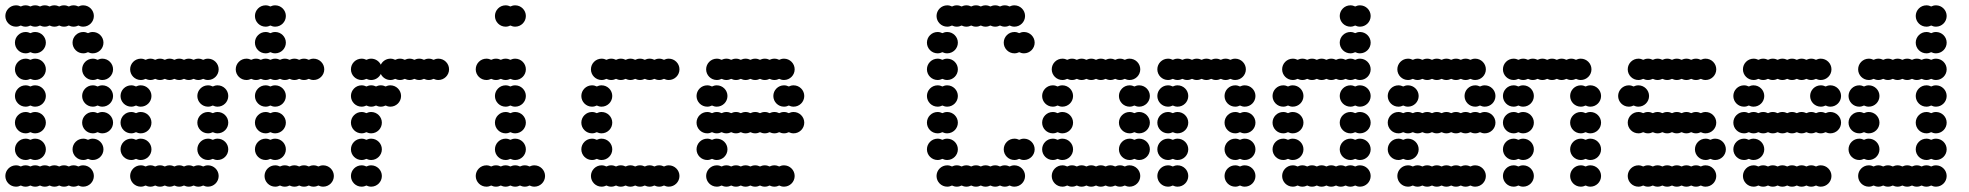

<svg xmlns="http://www.w3.org/2000/svg" viewBox="-20 -700 7384 720"><path d="M0 -40C0 -18 18 0 40 0C46.5 0 52.6 -1.6 58 -4.3C63.4 -1.6 69.5 0 76 0C82.5 0 88.6 -1.6 94 -4.3C99.4 -1.6 105.5 0 112 0C118.5 0 124.6 -1.6 130 -4.3C135.4 -1.6 141.5 0 148 0C154.5 0 160.6 -1.6 166 -4.3C171.4 -1.6 177.5 0 184 0C190.5 0 196.6 -1.6 202 -4.3C207.4 -1.6 213.5 0 220 0C226.5 0 232.6 -1.6 238 -4.3C243.4 -1.6 249.5 0 256 0C262.5 0 268.6 -1.6 274 -4.3C279.4 -1.6 285.5 0 292 0C314 0 332 -18 332 -40C332 -62 314 -80 292 -80C285.5 -80 279.4 -78.4 274 -75.7C268.6 -78.4 262.5 -80 256 -80C249.5 -80 243.4 -78.4 238 -75.7C232.6 -78.4 226.5 -80 220 -80C213.5 -80 207.4 -78.4 202 -75.7C196.6 -78.4 190.5 -80 184 -80C177.5 -80 171.4 -78.4 166 -75.7C160.6 -78.4 154.5 -80 148 -80C141.5 -80 135.4 -78.4 130 -75.7C124.6 -78.4 118.5 -80 112 -80C105.5 -80 99.4 -78.4 94 -75.7C88.6 -78.4 82.5 -80 76 -80C69.5 -80 63.4 -78.4 58 -75.7C52.6 -78.4 46.5 -80 40 -80C18 -80 0 -62 0 -40ZM252 -140C252 -118 270 -100 292 -100C298.5 -100 304.6 -101.6 310 -104.3C315.4 -101.6 321.5 -100 328 -100C350 -100 368 -118 368 -140C368 -162 350 -180 328 -180C321.5 -180 315.4 -178.4 310 -175.7C304.6 -178.4 298.5 -180 292 -180C270 -180 252 -162 252 -140ZM36 -140C36 -118 54 -100 76 -100C82.5 -100 88.6 -101.6 94 -104.3C99.4 -101.6 105.5 -100 112 -100C134 -100 152 -118 152 -140C152 -162 134 -180 112 -180C105.5 -180 99.4 -178.4 94 -175.7C88.6 -178.4 82.5 -180 76 -180C54 -180 36 -162 36 -140ZM288 -240C288 -218 306 -200 328 -200C334.5 -200 340.6 -201.6 346 -204.3C351.4 -201.6 357.5 -200 364 -200C386 -200 404 -218 404 -240C404 -262 386 -280 364 -280C357.5 -280 351.4 -278.4 346 -275.7C340.6 -278.4 334.5 -280 328 -280C306 -280 288 -262 288 -240ZM36 -240C36 -218 54 -200 76 -200C82.5 -200 88.6 -201.6 94 -204.3C99.4 -201.6 105.5 -200 112 -200C134 -200 152 -218 152 -240C152 -262 134 -280 112 -280C105.5 -280 99.4 -278.4 94 -275.7C88.6 -278.4 82.5 -280 76 -280C54 -280 36 -262 36 -240ZM288 -340C288 -318 306 -300 328 -300C334.5 -300 340.6 -301.6 346 -304.3C351.4 -301.6 357.5 -300 364 -300C386 -300 404 -318 404 -340C404 -362 386 -380 364 -380C357.5 -380 351.4 -378.4 346 -375.7C340.6 -378.4 334.5 -380 328 -380C306 -380 288 -362 288 -340ZM36 -340C36 -318 54 -300 76 -300C82.5 -300 88.6 -301.6 94 -304.3C99.4 -301.6 105.5 -300 112 -300C134 -300 152 -318 152 -340C152 -362 134 -380 112 -380C105.5 -380 99.4 -378.4 94 -375.7C88.6 -378.4 82.5 -380 76 -380C54 -380 36 -362 36 -340ZM288 -440C288 -418 306 -400 328 -400C334.5 -400 340.6 -401.6 346 -404.3C351.4 -401.6 357.5 -400 364 -400C386 -400 404 -418 404 -440C404 -462 386 -480 364 -480C357.5 -480 351.4 -478.4 346 -475.7C340.6 -478.4 334.5 -480 328 -480C306 -480 288 -462 288 -440ZM36 -440C36 -418 54 -400 76 -400C82.5 -400 88.6 -401.6 94 -404.3C99.4 -401.6 105.5 -400 112 -400C134 -400 152 -418 152 -440C152 -462 134 -480 112 -480C105.5 -480 99.4 -478.4 94 -475.7C88.6 -478.4 82.5 -480 76 -480C54 -480 36 -462 36 -440ZM252 -540C252 -518 270 -500 292 -500C298.5 -500 304.6 -501.6 310 -504.3C315.4 -501.6 321.5 -500 328 -500C350 -500 368 -518 368 -540C368 -562 350 -580 328 -580C321.5 -580 315.4 -578.4 310 -575.7C304.6 -578.4 298.5 -580 292 -580C270 -580 252 -562 252 -540ZM36 -540C36 -518 54 -500 76 -500C82.5 -500 88.6 -501.6 94 -504.3C99.4 -501.6 105.5 -500 112 -500C134 -500 152 -518 152 -540C152 -562 134 -580 112 -580C105.5 -580 99.4 -578.4 94 -575.7C88.6 -578.4 82.5 -580 76 -580C54 -580 36 -562 36 -540ZM0 -640C0 -618 18 -600 40 -600C46.5 -600 52.6 -601.6 58 -604.3C63.4 -601.6 69.5 -600 76 -600C82.5 -600 88.6 -601.6 94 -604.3C99.4 -601.6 105.5 -600 112 -600C118.5 -600 124.6 -601.6 130 -604.3C135.4 -601.6 141.5 -600 148 -600C154.5 -600 160.6 -601.6 166 -604.3C171.4 -601.6 177.5 -600 184 -600C190.5 -600 196.6 -601.6 202 -604.3C207.4 -601.6 213.5 -600 220 -600C226.5 -600 232.6 -601.6 238 -604.3C243.4 -601.6 249.5 -600 256 -600C262.5 -600 268.6 -601.6 274 -604.3C279.4 -601.6 285.5 -600 292 -600C314 -600 332 -618 332 -640C332 -662 314 -680 292 -680C285.5 -680 279.4 -678.4 274 -675.7C268.6 -678.4 262.5 -680 256 -680C249.5 -680 243.4 -678.4 238 -675.7C232.6 -678.4 226.5 -680 220 -680C213.5 -680 207.4 -678.4 202 -675.7C196.6 -678.4 190.5 -680 184 -680C177.5 -680 171.4 -678.4 166 -675.7C160.6 -678.4 154.5 -680 148 -680C141.5 -680 135.4 -678.4 130 -675.7C124.6 -678.4 118.5 -680 112 -680C105.5 -680 99.4 -678.4 94 -675.7C88.6 -678.4 82.5 -680 76 -680C69.5 -680 63.4 -678.4 58 -675.7C52.6 -678.4 46.5 -680 40 -680C18 -680 0 -662 0 -640Z M468 -40C468 -18 486 0 508 0C514.5 0 520.6 -1.6 526 -4.3C531.4 -1.6 537.5 0 544 0C550.5 0 556.6 -1.6 562 -4.3C567.4 -1.6 573.5 0 580 0C586.5 0 592.6 -1.6 598 -4.3C603.4 -1.6 609.5 0 616 0C622.5 0 628.6 -1.6 634 -4.3C639.4 -1.6 645.5 0 652 0C658.5 0 664.6 -1.6 670 -4.3C675.4 -1.6 681.5 0 688 0C694.5 0 700.6 -1.6 706 -4.3C711.4 -1.6 717.5 0 724 0C730.5 0 736.6 -1.6 742 -4.3C747.4 -1.6 753.5 0 760 0C782 0 800 -18 800 -40C800 -62 782 -80 760 -80C753.5 -80 747.4 -78.4 742 -75.7C736.6 -78.4 730.5 -80 724 -80C717.5 -80 711.4 -78.4 706 -75.7C700.6 -78.4 694.5 -80 688 -80C681.5 -80 675.4 -78.4 670 -75.7C664.6 -78.4 658.5 -80 652 -80C645.5 -80 639.4 -78.4 634 -75.7C628.6 -78.4 622.5 -80 616 -80C609.5 -80 603.4 -78.4 598 -75.7C592.6 -78.4 586.5 -80 580 -80C573.5 -80 567.4 -78.4 562 -75.7C556.6 -78.4 550.5 -80 544 -80C537.5 -80 531.4 -78.4 526 -75.7C520.6 -78.4 514.5 -80 508 -80C486 -80 468 -62 468 -40ZM720 -140C720 -118 738 -100 760 -100C766.5 -100 772.6 -101.6 778 -104.3C783.4 -101.6 789.5 -100 796 -100C818 -100 836 -118 836 -140C836 -162 818 -180 796 -180C789.5 -180 783.4 -178.4 778 -175.7C772.6 -178.4 766.5 -180 760 -180C738 -180 720 -162 720 -140ZM432 -140C432 -118 450 -100 472 -100C478.5 -100 484.6 -101.6 490 -104.3C495.4 -101.6 501.5 -100 508 -100C530 -100 548 -118 548 -140C548 -162 530 -180 508 -180C501.5 -180 495.4 -178.4 490 -175.7C484.6 -178.4 478.5 -180 472 -180C450 -180 432 -162 432 -140ZM720 -240C720 -218 738 -200 760 -200C766.5 -200 772.6 -201.6 778 -204.3C783.4 -201.6 789.5 -200 796 -200C818 -200 836 -218 836 -240C836 -262 818 -280 796 -280C789.5 -280 783.4 -278.4 778 -275.7C772.6 -278.4 766.5 -280 760 -280C738 -280 720 -262 720 -240ZM432 -240C432 -218 450 -200 472 -200C478.5 -200 484.6 -201.6 490 -204.3C495.4 -201.6 501.5 -200 508 -200C530 -200 548 -218 548 -240C548 -262 530 -280 508 -280C501.5 -280 495.4 -278.4 490 -275.7C484.6 -278.4 478.5 -280 472 -280C450 -280 432 -262 432 -240ZM720 -340C720 -318 738 -300 760 -300C766.5 -300 772.6 -301.6 778 -304.3C783.4 -301.6 789.5 -300 796 -300C818 -300 836 -318 836 -340C836 -362 818 -380 796 -380C789.5 -380 783.4 -378.4 778 -375.7C772.6 -378.4 766.5 -380 760 -380C738 -380 720 -362 720 -340ZM432 -340C432 -318 450 -300 472 -300C478.5 -300 484.6 -301.6 490 -304.3C495.4 -301.6 501.5 -300 508 -300C530 -300 548 -318 548 -340C548 -362 530 -380 508 -380C501.5 -380 495.4 -378.4 490 -375.7C484.6 -378.4 478.5 -380 472 -380C450 -380 432 -362 432 -340ZM468 -440C468 -418 486 -400 508 -400C514.5 -400 520.6 -401.6 526 -404.3C531.4 -401.6 537.5 -400 544 -400C550.5 -400 556.6 -401.6 562 -404.3C567.4 -401.6 573.5 -400 580 -400C586.5 -400 592.6 -401.6 598 -404.3C603.4 -401.6 609.5 -400 616 -400C622.5 -400 628.6 -401.6 634 -404.3C639.4 -401.6 645.5 -400 652 -400C658.5 -400 664.6 -401.6 670 -404.3C675.4 -401.6 681.5 -400 688 -400C694.5 -400 700.6 -401.6 706 -404.3C711.4 -401.6 717.5 -400 724 -400C730.5 -400 736.6 -401.6 742 -404.3C747.4 -401.6 753.5 -400 760 -400C782 -400 800 -418 800 -440C800 -462 782 -480 760 -480C753.5 -480 747.4 -478.4 742 -475.7C736.6 -478.4 730.5 -480 724 -480C717.5 -480 711.4 -478.4 706 -475.7C700.6 -478.4 694.5 -480 688 -480C681.5 -480 675.4 -478.4 670 -475.7C664.6 -478.4 658.5 -480 652 -480C645.5 -480 639.4 -478.4 634 -475.7C628.6 -478.4 622.5 -480 616 -480C609.5 -480 603.4 -478.4 598 -475.7C592.6 -478.4 586.5 -480 580 -480C573.5 -480 567.4 -478.4 562 -475.7C556.6 -478.4 550.5 -480 544 -480C537.5 -480 531.4 -478.4 526 -475.7C520.6 -478.4 514.5 -480 508 -480C486 -480 468 -462 468 -440Z M972 -40C972 -18 990 0 1012 0C1018.5 0 1024.6 -1.6 1030 -4.3C1035.4 -1.6 1041.5 0 1048 0C1054.5 0 1060.6 -1.6 1066 -4.3C1071.4 -1.6 1077.5 0 1084 0C1090.5 0 1096.6 -1.6 1102 -4.3C1107.4 -1.6 1113.5 0 1120 0C1126.5 0 1132.6 -1.6 1138 -4.3C1143.4 -1.6 1149.5 0 1156 0C1162.5 0 1168.6 -1.6 1174 -4.3C1179.4 -1.6 1185.5 0 1192 0C1214 0 1232 -18 1232 -40C1232 -62 1214 -80 1192 -80C1185.5 -80 1179.4 -78.4 1174 -75.7C1168.6 -78.4 1162.5 -80 1156 -80C1149.5 -80 1143.4 -78.4 1138 -75.7C1132.6 -78.4 1126.5 -80 1120 -80C1113.5 -80 1107.4 -78.4 1102 -75.7C1096.6 -78.4 1090.5 -80 1084 -80C1077.5 -80 1071.4 -78.4 1066 -75.7C1060.6 -78.4 1054.5 -80 1048 -80C1041.5 -80 1035.4 -78.4 1030 -75.7C1024.6 -78.4 1018.5 -80 1012 -80C990 -80 972 -62 972 -40ZM936 -140C936 -118 954 -100 976 -100C982.5 -100 988.6 -101.6 994 -104.3C999.4 -101.6 1005.5 -100 1012 -100C1034 -100 1052 -118 1052 -140C1052 -162 1034 -180 1012 -180C1005.5 -180 999.4 -178.4 994 -175.7C988.6 -178.4 982.5 -180 976 -180C954 -180 936 -162 936 -140ZM936 -240C936 -218 954 -200 976 -200C982.5 -200 988.6 -201.6 994 -204.3C999.4 -201.6 1005.5 -200 1012 -200C1034 -200 1052 -218 1052 -240C1052 -262 1034 -280 1012 -280C1005.5 -280 999.4 -278.4 994 -275.7C988.6 -278.4 982.5 -280 976 -280C954 -280 936 -262 936 -240ZM936 -340C936 -318 954 -300 976 -300C982.5 -300 988.6 -301.6 994 -304.3C999.4 -301.6 1005.5 -300 1012 -300C1034 -300 1052 -318 1052 -340C1052 -362 1034 -380 1012 -380C1005.5 -380 999.4 -378.4 994 -375.7C988.6 -378.4 982.5 -380 976 -380C954 -380 936 -362 936 -340ZM864 -440C864 -418 882 -400 904 -400C910.5 -400 916.6 -401.6 922 -404.3C927.4 -401.6 933.5 -400 940 -400C946.5 -400 952.6 -401.6 958 -404.3C963.4 -401.6 969.5 -400 976 -400C982.5 -400 988.6 -401.6 994 -404.3C999.4 -401.6 1005.5 -400 1012 -400C1018.5 -400 1024.6 -401.6 1030 -404.3C1035.4 -401.6 1041.5 -400 1048 -400C1054.5 -400 1060.6 -401.6 1066 -404.3C1071.4 -401.6 1077.5 -400 1084 -400C1090.5 -400 1096.6 -401.6 1102 -404.3C1107.4 -401.6 1113.5 -400 1120 -400C1126.5 -400 1132.6 -401.6 1138 -404.3C1143.4 -401.6 1149.5 -400 1156 -400C1178 -400 1196 -418 1196 -440C1196 -462 1178 -480 1156 -480C1149.5 -480 1143.4 -478.4 1138 -475.7C1132.6 -478.4 1126.5 -480 1120 -480C1113.5 -480 1107.4 -478.4 1102 -475.7C1096.6 -478.4 1090.5 -480 1084 -480C1077.5 -480 1071.4 -478.4 1066 -475.7C1060.6 -478.4 1054.5 -480 1048 -480C1041.5 -480 1035.4 -478.4 1030 -475.7C1024.6 -478.4 1018.5 -480 1012 -480C1005.5 -480 999.4 -478.4 994 -475.7C988.6 -478.4 982.5 -480 976 -480C969.5 -480 963.4 -478.4 958 -475.7C952.6 -478.4 946.5 -480 940 -480C933.5 -480 927.4 -478.4 922 -475.7C916.6 -478.4 910.5 -480 904 -480C882 -480 864 -462 864 -440ZM936 -540C936 -518 954 -500 976 -500C982.5 -500 988.6 -501.6 994 -504.3C999.4 -501.6 1005.5 -500 1012 -500C1034 -500 1052 -518 1052 -540C1052 -562 1034 -580 1012 -580C1005.5 -580 999.4 -578.4 994 -575.7C988.6 -578.4 982.5 -580 976 -580C954 -580 936 -562 936 -540ZM936 -640C936 -618 954 -600 976 -600C982.5 -600 988.6 -601.6 994 -604.3C999.4 -601.6 1005.5 -600 1012 -600C1034 -600 1052 -618 1052 -640C1052 -662 1034 -680 1012 -680C1005.5 -680 999.4 -678.4 994 -675.7C988.6 -678.4 982.5 -680 976 -680C954 -680 936 -662 936 -640Z M1296 -40C1296 -18 1314 0 1336 0C1342.5 0 1348.6 -1.6 1354 -4.3C1359.4 -1.6 1365.5 0 1372 0C1394 0 1412 -18 1412 -40C1412 -62 1394 -80 1372 -80C1365.5 -80 1359.4 -78.4 1354 -75.7C1348.6 -78.4 1342.5 -80 1336 -80C1314 -80 1296 -62 1296 -40ZM1296 -140C1296 -118 1314 -100 1336 -100C1342.5 -100 1348.6 -101.6 1354 -104.3C1359.4 -101.6 1365.5 -100 1372 -100C1394 -100 1412 -118 1412 -140C1412 -162 1394 -180 1372 -180C1365.5 -180 1359.4 -178.4 1354 -175.7C1348.6 -178.4 1342.5 -180 1336 -180C1314 -180 1296 -162 1296 -140ZM1296 -240C1296 -218 1314 -200 1336 -200C1342.5 -200 1348.6 -201.6 1354 -204.3C1359.4 -201.6 1365.5 -200 1372 -200C1394 -200 1412 -218 1412 -240C1412 -262 1394 -280 1372 -280C1365.5 -280 1359.4 -278.4 1354 -275.7C1348.6 -278.4 1342.5 -280 1336 -280C1314 -280 1296 -262 1296 -240ZM1296 -340C1296 -318 1314 -300 1336 -300C1342.5 -300 1348.6 -301.6 1354 -304.3C1359.4 -301.6 1365.5 -300 1372 -300C1378.5 -300 1384.6 -301.6 1390 -304.3C1395.4 -301.6 1401.5 -300 1408 -300C1414.5 -300 1420.6 -301.6 1426 -304.3C1431.4 -301.6 1437.5 -300 1444 -300C1466 -300 1484 -318 1484 -340C1484 -362 1466 -380 1444 -380C1437.5 -380 1431.4 -378.4 1426 -375.7C1420.6 -378.4 1414.5 -380 1408 -380C1401.5 -380 1395.4 -378.4 1390 -375.7C1384.6 -378.4 1378.5 -380 1372 -380C1365.5 -380 1359.4 -378.4 1354 -375.7C1348.6 -378.4 1342.5 -380 1336 -380C1314 -380 1296 -362 1296 -340ZM1296 -440C1296 -418 1314 -400 1336 -400C1342.5 -400 1348.6 -401.6 1354 -404.3C1359.4 -401.6 1365.5 -400 1372 -400C1387.8 -400 1401.5 -409.3 1408 -422.6C1414.5 -409.3 1428.2 -400 1444 -400C1450.5 -400 1456.6 -401.6 1462 -404.3C1467.4 -401.6 1473.5 -400 1480 -400C1486.5 -400 1492.6 -401.6 1498 -404.3C1503.4 -401.6 1509.5 -400 1516 -400C1522.5 -400 1528.6 -401.6 1534 -404.3C1539.4 -401.6 1545.5 -400 1552 -400C1558.5 -400 1564.6 -401.6 1570 -404.3C1575.4 -401.6 1581.5 -400 1588 -400C1594.5 -400 1600.6 -401.6 1606 -404.3C1611.4 -401.6 1617.5 -400 1624 -400C1646 -400 1664 -418 1664 -440C1664 -462 1646 -480 1624 -480C1617.5 -480 1611.4 -478.4 1606 -475.7C1600.6 -478.4 1594.5 -480 1588 -480C1581.5 -480 1575.4 -478.4 1570 -475.7C1564.6 -478.4 1558.5 -480 1552 -480C1545.5 -480 1539.4 -478.4 1534 -475.7C1528.6 -478.4 1522.5 -480 1516 -480C1509.5 -480 1503.4 -478.4 1498 -475.7C1492.6 -478.4 1486.5 -480 1480 -480C1473.5 -480 1467.4 -478.4 1462 -475.7C1456.6 -478.4 1450.5 -480 1444 -480C1428.2 -480 1414.5 -470.7 1408 -457.4C1401.5 -470.7 1387.8 -480 1372 -480C1365.5 -480 1359.4 -478.4 1354 -475.7C1348.6 -478.4 1342.5 -480 1336 -480C1314 -480 1296 -462 1296 -440Z M1764 -40C1764 -18 1782 0 1804 0C1810.5 0 1816.6 -1.6 1822 -4.3C1827.4 -1.6 1833.5 0 1840 0C1846.5 0 1852.6 -1.6 1858 -4.3C1863.4 -1.6 1869.5 0 1876 0C1882.5 0 1888.6 -1.6 1894 -4.3C1899.4 -1.6 1905.5 0 1912 0C1918.5 0 1924.6 -1.6 1930 -4.3C1935.4 -1.6 1941.5 0 1948 0C1954.5 0 1960.6 -1.6 1966 -4.3C1971.4 -1.6 1977.5 0 1984 0C2006 0 2024 -18 2024 -40C2024 -62 2006 -80 1984 -80C1977.5 -80 1971.4 -78.4 1966 -75.7C1960.6 -78.4 1954.5 -80 1948 -80C1941.5 -80 1935.4 -78.4 1930 -75.7C1924.6 -78.4 1918.5 -80 1912 -80C1905.5 -80 1899.4 -78.4 1894 -75.7C1888.6 -78.4 1882.5 -80 1876 -80C1869.5 -80 1863.4 -78.4 1858 -75.7C1852.6 -78.4 1846.5 -80 1840 -80C1833.5 -80 1827.4 -78.4 1822 -75.7C1816.6 -78.4 1810.5 -80 1804 -80C1782 -80 1764 -62 1764 -40ZM1836 -140C1836 -118 1854 -100 1876 -100C1882.5 -100 1888.6 -101.6 1894 -104.3C1899.4 -101.6 1905.5 -100 1912 -100C1934 -100 1952 -118 1952 -140C1952 -162 1934 -180 1912 -180C1905.5 -180 1899.4 -178.4 1894 -175.7C1888.6 -178.4 1882.5 -180 1876 -180C1854 -180 1836 -162 1836 -140ZM1836 -240C1836 -218 1854 -200 1876 -200C1882.5 -200 1888.6 -201.6 1894 -204.3C1899.4 -201.6 1905.5 -200 1912 -200C1934 -200 1952 -218 1952 -240C1952 -262 1934 -280 1912 -280C1905.5 -280 1899.4 -278.4 1894 -275.7C1888.6 -278.4 1882.5 -280 1876 -280C1854 -280 1836 -262 1836 -240ZM1836 -340C1836 -318 1854 -300 1876 -300C1882.5 -300 1888.6 -301.6 1894 -304.3C1899.4 -301.6 1905.5 -300 1912 -300C1934 -300 1952 -318 1952 -340C1952 -362 1934 -380 1912 -380C1905.5 -380 1899.4 -378.4 1894 -375.7C1888.6 -378.4 1882.5 -380 1876 -380C1854 -380 1836 -362 1836 -340ZM1764 -440C1764 -418 1782 -400 1804 -400C1810.5 -400 1816.6 -401.6 1822 -404.3C1827.4 -401.6 1833.5 -400 1840 -400C1846.5 -400 1852.6 -401.6 1858 -404.3C1863.4 -401.6 1869.5 -400 1876 -400C1882.5 -400 1888.6 -401.6 1894 -404.3C1899.4 -401.6 1905.5 -400 1912 -400C1934 -400 1952 -418 1952 -440C1952 -462 1934 -480 1912 -480C1905.5 -480 1899.4 -478.4 1894 -475.7C1888.6 -478.4 1882.5 -480 1876 -480C1869.5 -480 1863.4 -478.4 1858 -475.7C1852.6 -478.4 1846.5 -480 1840 -480C1833.5 -480 1827.4 -478.4 1822 -475.7C1816.6 -478.4 1810.5 -480 1804 -480C1782 -480 1764 -462 1764 -440ZM1836 -640C1836 -618 1854 -600 1876 -600C1882.5 -600 1888.6 -601.6 1894 -604.3C1899.4 -601.6 1905.5 -600 1912 -600C1934 -600 1952 -618 1952 -640C1952 -662 1934 -680 1912 -680C1905.5 -680 1899.4 -678.4 1894 -675.7C1888.6 -678.4 1882.5 -680 1876 -680C1854 -680 1836 -662 1836 -640Z M2196 -40C2196 -18 2214 0 2236 0C2242.5 0 2248.6 -1.6 2254 -4.3C2259.4 -1.6 2265.5 0 2272 0C2278.5 0 2284.6 -1.6 2290 -4.3C2295.4 -1.6 2301.5 0 2308 0C2314.5 0 2320.6 -1.6 2326 -4.3C2331.4 -1.6 2337.5 0 2344 0C2350.5 0 2356.6 -1.6 2362 -4.3C2367.4 -1.6 2373.5 0 2380 0C2386.5 0 2392.6 -1.6 2398 -4.3C2403.4 -1.6 2409.5 0 2416 0C2422.5 0 2428.6 -1.6 2434 -4.3C2439.4 -1.6 2445.5 0 2452 0C2458.5 0 2464.6 -1.6 2470 -4.3C2475.4 -1.6 2481.5 0 2488 0C2510 0 2528 -18 2528 -40C2528 -62 2510 -80 2488 -80C2481.5 -80 2475.4 -78.4 2470 -75.7C2464.6 -78.4 2458.5 -80 2452 -80C2445.5 -80 2439.4 -78.4 2434 -75.7C2428.6 -78.4 2422.5 -80 2416 -80C2409.5 -80 2403.4 -78.4 2398 -75.7C2392.6 -78.4 2386.5 -80 2380 -80C2373.5 -80 2367.4 -78.4 2362 -75.7C2356.6 -78.4 2350.5 -80 2344 -80C2337.5 -80 2331.4 -78.4 2326 -75.7C2320.6 -78.4 2314.5 -80 2308 -80C2301.5 -80 2295.4 -78.4 2290 -75.7C2284.6 -78.4 2278.5 -80 2272 -80C2265.5 -80 2259.4 -78.4 2254 -75.7C2248.6 -78.4 2242.5 -80 2236 -80C2214 -80 2196 -62 2196 -40ZM2160 -140C2160 -118 2178 -100 2200 -100C2206.5 -100 2212.6 -101.6 2218 -104.3C2223.4 -101.6 2229.5 -100 2236 -100C2258 -100 2276 -118 2276 -140C2276 -162 2258 -180 2236 -180C2229.5 -180 2223.4 -178.4 2218 -175.7C2212.6 -178.4 2206.5 -180 2200 -180C2178 -180 2160 -162 2160 -140ZM2160 -240C2160 -218 2178 -200 2200 -200C2206.5 -200 2212.6 -201.6 2218 -204.3C2223.4 -201.6 2229.5 -200 2236 -200C2258 -200 2276 -218 2276 -240C2276 -262 2258 -280 2236 -280C2229.5 -280 2223.4 -278.4 2218 -275.7C2212.6 -278.4 2206.5 -280 2200 -280C2178 -280 2160 -262 2160 -240ZM2160 -340C2160 -318 2178 -300 2200 -300C2206.5 -300 2212.6 -301.6 2218 -304.3C2223.4 -301.6 2229.5 -300 2236 -300C2258 -300 2276 -318 2276 -340C2276 -362 2258 -380 2236 -380C2229.5 -380 2223.4 -378.4 2218 -375.7C2212.6 -378.4 2206.5 -380 2200 -380C2178 -380 2160 -362 2160 -340ZM2196 -440C2196 -418 2214 -400 2236 -400C2242.5 -400 2248.6 -401.6 2254 -404.3C2259.4 -401.6 2265.5 -400 2272 -400C2278.5 -400 2284.6 -401.6 2290 -404.3C2295.4 -401.6 2301.5 -400 2308 -400C2314.5 -400 2320.6 -401.6 2326 -404.3C2331.4 -401.6 2337.5 -400 2344 -400C2350.5 -400 2356.6 -401.6 2362 -404.3C2367.4 -401.6 2373.5 -400 2380 -400C2386.5 -400 2392.6 -401.6 2398 -404.3C2403.4 -401.6 2409.5 -400 2416 -400C2422.5 -400 2428.6 -401.6 2434 -404.3C2439.4 -401.6 2445.5 -400 2452 -400C2458.5 -400 2464.6 -401.6 2470 -404.3C2475.4 -401.6 2481.5 -400 2488 -400C2510 -400 2528 -418 2528 -440C2528 -462 2510 -480 2488 -480C2481.5 -480 2475.4 -478.4 2470 -475.7C2464.6 -478.4 2458.5 -480 2452 -480C2445.5 -480 2439.4 -478.4 2434 -475.7C2428.6 -478.4 2422.5 -480 2416 -480C2409.5 -480 2403.4 -478.4 2398 -475.7C2392.6 -478.4 2386.5 -480 2380 -480C2373.5 -480 2367.4 -478.4 2362 -475.7C2356.6 -478.4 2350.5 -480 2344 -480C2337.5 -480 2331.4 -478.4 2326 -475.7C2320.6 -478.4 2314.5 -480 2308 -480C2301.5 -480 2295.4 -478.4 2290 -475.7C2284.6 -478.4 2278.5 -480 2272 -480C2265.5 -480 2259.4 -478.4 2254 -475.7C2248.6 -478.4 2242.5 -480 2236 -480C2214 -480 2196 -462 2196 -440Z M2628 -40C2628 -18 2646 0 2668 0C2674.5 0 2680.6 -1.6 2686 -4.3C2691.4 -1.6 2697.5 0 2704 0C2710.5 0 2716.6 -1.6 2722 -4.3C2727.4 -1.6 2733.5 0 2740 0C2746.5 0 2752.6 -1.6 2758 -4.3C2763.4 -1.6 2769.5 0 2776 0C2782.5 0 2788.6 -1.6 2794 -4.3C2799.4 -1.6 2805.5 0 2812 0C2818.5 0 2824.6 -1.6 2830 -4.3C2835.4 -1.6 2841.5 0 2848 0C2854.5 0 2860.6 -1.6 2866 -4.3C2871.4 -1.6 2877.5 0 2884 0C2890.5 0 2896.6 -1.6 2902 -4.3C2907.4 -1.6 2913.5 0 2920 0C2942 0 2960 -18 2960 -40C2960 -62 2942 -80 2920 -80C2913.5 -80 2907.4 -78.4 2902 -75.7C2896.6 -78.4 2890.5 -80 2884 -80C2877.5 -80 2871.4 -78.4 2866 -75.7C2860.6 -78.4 2854.5 -80 2848 -80C2841.5 -80 2835.4 -78.4 2830 -75.7C2824.6 -78.4 2818.5 -80 2812 -80C2805.5 -80 2799.4 -78.4 2794 -75.7C2788.6 -78.4 2782.5 -80 2776 -80C2769.5 -80 2763.4 -78.4 2758 -75.7C2752.6 -78.4 2746.5 -80 2740 -80C2733.5 -80 2727.4 -78.4 2722 -75.7C2716.6 -78.4 2710.5 -80 2704 -80C2697.5 -80 2691.4 -78.4 2686 -75.7C2680.6 -78.4 2674.5 -80 2668 -80C2646 -80 2628 -62 2628 -40ZM2592 -140C2592 -118 2610 -100 2632 -100C2638.5 -100 2644.6 -101.6 2650 -104.3C2655.4 -101.6 2661.5 -100 2668 -100C2690 -100 2708 -118 2708 -140C2708 -162 2690 -180 2668 -180C2661.5 -180 2655.4 -178.4 2650 -175.7C2644.6 -178.4 2638.5 -180 2632 -180C2610 -180 2592 -162 2592 -140ZM2592 -240C2592 -218 2610 -200 2632 -200C2638.5 -200 2644.6 -201.6 2650 -204.3C2655.4 -201.6 2661.5 -200 2668 -200C2674.5 -200 2680.6 -201.6 2686 -204.3C2691.4 -201.6 2697.5 -200 2704 -200C2710.5 -200 2716.6 -201.6 2722 -204.3C2727.4 -201.6 2733.5 -200 2740 -200C2746.5 -200 2752.6 -201.6 2758 -204.3C2763.4 -201.6 2769.5 -200 2776 -200C2782.5 -200 2788.6 -201.6 2794 -204.3C2799.4 -201.6 2805.5 -200 2812 -200C2818.5 -200 2824.6 -201.6 2830 -204.3C2835.4 -201.6 2841.5 -200 2848 -200C2854.5 -200 2860.6 -201.6 2866 -204.3C2871.4 -201.6 2877.5 -200 2884 -200C2890.5 -200 2896.6 -201.6 2902 -204.3C2907.4 -201.6 2913.5 -200 2920 -200C2926.5 -200 2932.6 -201.6 2938 -204.3C2943.4 -201.6 2949.5 -200 2956 -200C2978 -200 2996 -218 2996 -240C2996 -262 2978 -280 2956 -280C2949.5 -280 2943.4 -278.4 2938 -275.7C2932.6 -278.4 2926.5 -280 2920 -280C2913.5 -280 2907.4 -278.4 2902 -275.7C2896.6 -278.4 2890.5 -280 2884 -280C2877.5 -280 2871.4 -278.4 2866 -275.7C2860.6 -278.4 2854.5 -280 2848 -280C2841.5 -280 2835.4 -278.4 2830 -275.7C2824.6 -278.4 2818.5 -280 2812 -280C2805.5 -280 2799.4 -278.4 2794 -275.7C2788.6 -278.4 2782.5 -280 2776 -280C2769.5 -280 2763.4 -278.4 2758 -275.7C2752.6 -278.4 2746.5 -280 2740 -280C2733.5 -280 2727.4 -278.4 2722 -275.7C2716.6 -278.4 2710.5 -280 2704 -280C2697.5 -280 2691.4 -278.4 2686 -275.7C2680.6 -278.4 2674.5 -280 2668 -280C2661.5 -280 2655.4 -278.4 2650 -275.7C2644.6 -278.4 2638.5 -280 2632 -280C2610 -280 2592 -262 2592 -240ZM2880 -340C2880 -318 2898 -300 2920 -300C2926.5 -300 2932.6 -301.6 2938 -304.3C2943.4 -301.6 2949.5 -300 2956 -300C2978 -300 2996 -318 2996 -340C2996 -362 2978 -380 2956 -380C2949.5 -380 2943.4 -378.4 2938 -375.7C2932.6 -378.4 2926.5 -380 2920 -380C2898 -380 2880 -362 2880 -340ZM2592 -340C2592 -318 2610 -300 2632 -300C2638.5 -300 2644.6 -301.6 2650 -304.3C2655.4 -301.6 2661.5 -300 2668 -300C2690 -300 2708 -318 2708 -340C2708 -362 2690 -380 2668 -380C2661.5 -380 2655.4 -378.4 2650 -375.7C2644.6 -378.4 2638.5 -380 2632 -380C2610 -380 2592 -362 2592 -340ZM2628 -440C2628 -418 2646 -400 2668 -400C2674.5 -400 2680.6 -401.6 2686 -404.3C2691.4 -401.6 2697.5 -400 2704 -400C2710.5 -400 2716.6 -401.6 2722 -404.3C2727.4 -401.6 2733.5 -400 2740 -400C2746.5 -400 2752.6 -401.6 2758 -404.3C2763.4 -401.6 2769.5 -400 2776 -400C2782.5 -400 2788.6 -401.6 2794 -404.3C2799.4 -401.6 2805.5 -400 2812 -400C2818.5 -400 2824.6 -401.6 2830 -404.3C2835.4 -401.6 2841.5 -400 2848 -400C2854.5 -400 2860.6 -401.6 2866 -404.3C2871.4 -401.6 2877.5 -400 2884 -400C2890.5 -400 2896.6 -401.6 2902 -404.3C2907.4 -401.6 2913.5 -400 2920 -400C2942 -400 2960 -418 2960 -440C2960 -462 2942 -480 2920 -480C2913.5 -480 2907.4 -478.4 2902 -475.7C2896.6 -478.4 2890.5 -480 2884 -480C2877.5 -480 2871.4 -478.4 2866 -475.7C2860.6 -478.4 2854.5 -480 2848 -480C2841.5 -480 2835.4 -478.4 2830 -475.7C2824.6 -478.4 2818.5 -480 2812 -480C2805.5 -480 2799.4 -478.4 2794 -475.7C2788.6 -478.4 2782.5 -480 2776 -480C2769.5 -480 2763.4 -478.4 2758 -475.7C2752.6 -478.4 2746.5 -480 2740 -480C2733.5 -480 2727.4 -478.4 2722 -475.7C2716.6 -478.4 2710.5 -480 2704 -480C2697.5 -480 2691.4 -478.4 2686 -475.7C2680.6 -478.4 2674.5 -480 2668 -480C2646 -480 2628 -462 2628 -440Z M3492 -40C3492 -18 3510 0 3532 0C3538.5 0 3544.6 -1.6 3550 -4.3C3555.4 -1.6 3561.5 0 3568 0C3574.5 0 3580.6 -1.6 3586 -4.3C3591.4 -1.6 3597.5 0 3604 0C3610.5 0 3616.6 -1.6 3622 -4.3C3627.4 -1.6 3633.5 0 3640 0C3646.5 0 3652.6 -1.6 3658 -4.3C3663.4 -1.6 3669.5 0 3676 0C3682.5 0 3688.6 -1.6 3694 -4.3C3699.4 -1.6 3705.5 0 3712 0C3718.5 0 3724.6 -1.6 3730 -4.3C3735.4 -1.6 3741.5 0 3748 0C3754.5 0 3760.6 -1.6 3766 -4.3C3771.4 -1.6 3777.5 0 3784 0C3806 0 3824 -18 3824 -40C3824 -62 3806 -80 3784 -80C3777.5 -80 3771.4 -78.4 3766 -75.7C3760.6 -78.4 3754.5 -80 3748 -80C3741.5 -80 3735.4 -78.4 3730 -75.7C3724.6 -78.4 3718.5 -80 3712 -80C3705.5 -80 3699.4 -78.4 3694 -75.7C3688.6 -78.4 3682.5 -80 3676 -80C3669.5 -80 3663.4 -78.4 3658 -75.7C3652.6 -78.4 3646.5 -80 3640 -80C3633.5 -80 3627.4 -78.4 3622 -75.7C3616.6 -78.4 3610.5 -80 3604 -80C3597.5 -80 3591.4 -78.4 3586 -75.7C3580.6 -78.4 3574.5 -80 3568 -80C3561.5 -80 3555.4 -78.4 3550 -75.7C3544.6 -78.4 3538.5 -80 3532 -80C3510 -80 3492 -62 3492 -40ZM3744 -140C3744 -118 3762 -100 3784 -100C3790.5 -100 3796.6 -101.6 3802 -104.3C3807.4 -101.6 3813.5 -100 3820 -100C3842 -100 3860 -118 3860 -140C3860 -162 3842 -180 3820 -180C3813.5 -180 3807.4 -178.4 3802 -175.7C3796.6 -178.4 3790.5 -180 3784 -180C3762 -180 3744 -162 3744 -140ZM3456 -140C3456 -118 3474 -100 3496 -100C3502.5 -100 3508.6 -101.6 3514 -104.3C3519.4 -101.6 3525.5 -100 3532 -100C3554 -100 3572 -118 3572 -140C3572 -162 3554 -180 3532 -180C3525.5 -180 3519.4 -178.4 3514 -175.7C3508.6 -178.4 3502.5 -180 3496 -180C3474 -180 3456 -162 3456 -140ZM3456 -240C3456 -218 3474 -200 3496 -200C3502.5 -200 3508.6 -201.6 3514 -204.3C3519.4 -201.6 3525.5 -200 3532 -200C3554 -200 3572 -218 3572 -240C3572 -262 3554 -280 3532 -280C3525.5 -280 3519.4 -278.4 3514 -275.7C3508.6 -278.4 3502.5 -280 3496 -280C3474 -280 3456 -262 3456 -240ZM3456 -340C3456 -318 3474 -300 3496 -300C3502.5 -300 3508.6 -301.6 3514 -304.3C3519.4 -301.6 3525.5 -300 3532 -300C3554 -300 3572 -318 3572 -340C3572 -362 3554 -380 3532 -380C3525.5 -380 3519.4 -378.4 3514 -375.7C3508.6 -378.4 3502.5 -380 3496 -380C3474 -380 3456 -362 3456 -340ZM3456 -440C3456 -418 3474 -400 3496 -400C3502.5 -400 3508.6 -401.6 3514 -404.3C3519.4 -401.6 3525.5 -400 3532 -400C3554 -400 3572 -418 3572 -440C3572 -462 3554 -480 3532 -480C3525.5 -480 3519.4 -478.4 3514 -475.7C3508.6 -478.4 3502.5 -480 3496 -480C3474 -480 3456 -462 3456 -440ZM3744 -540C3744 -518 3762 -500 3784 -500C3790.5 -500 3796.6 -501.6 3802 -504.3C3807.4 -501.6 3813.5 -500 3820 -500C3842 -500 3860 -518 3860 -540C3860 -562 3842 -580 3820 -580C3813.5 -580 3807.4 -578.4 3802 -575.7C3796.6 -578.4 3790.5 -580 3784 -580C3762 -580 3744 -562 3744 -540ZM3456 -540C3456 -518 3474 -500 3496 -500C3502.5 -500 3508.6 -501.6 3514 -504.3C3519.4 -501.6 3525.5 -500 3532 -500C3554 -500 3572 -518 3572 -540C3572 -562 3554 -580 3532 -580C3525.5 -580 3519.4 -578.4 3514 -575.7C3508.6 -578.4 3502.5 -580 3496 -580C3474 -580 3456 -562 3456 -540ZM3492 -640C3492 -618 3510 -600 3532 -600C3538.5 -600 3544.6 -601.6 3550 -604.3C3555.4 -601.6 3561.5 -600 3568 -600C3574.5 -600 3580.6 -601.6 3586 -604.3C3591.4 -601.6 3597.5 -600 3604 -600C3610.5 -600 3616.6 -601.6 3622 -604.3C3627.4 -601.6 3633.5 -600 3640 -600C3646.5 -600 3652.6 -601.6 3658 -604.3C3663.4 -601.6 3669.5 -600 3676 -600C3682.5 -600 3688.6 -601.6 3694 -604.3C3699.4 -601.6 3705.5 -600 3712 -600C3718.5 -600 3724.6 -601.6 3730 -604.3C3735.4 -601.6 3741.5 -600 3748 -600C3754.5 -600 3760.6 -601.6 3766 -604.3C3771.4 -601.6 3777.5 -600 3784 -600C3806 -600 3824 -618 3824 -640C3824 -662 3806 -680 3784 -680C3777.5 -680 3771.4 -678.4 3766 -675.7C3760.6 -678.4 3754.5 -680 3748 -680C3741.5 -680 3735.4 -678.4 3730 -675.7C3724.6 -678.4 3718.5 -680 3712 -680C3705.5 -680 3699.4 -678.4 3694 -675.7C3688.6 -678.4 3682.5 -680 3676 -680C3669.5 -680 3663.4 -678.4 3658 -675.7C3652.6 -678.4 3646.5 -680 3640 -680C3633.5 -680 3627.4 -678.4 3622 -675.7C3616.6 -678.4 3610.5 -680 3604 -680C3597.5 -680 3591.4 -678.4 3586 -675.7C3580.6 -678.4 3574.5 -680 3568 -680C3561.5 -680 3555.4 -678.4 3550 -675.7C3544.6 -678.4 3538.5 -680 3532 -680C3510 -680 3492 -662 3492 -640Z M3924 -40C3924 -18 3942 0 3964 0C3970.5 0 3976.6 -1.6 3982 -4.3C3987.4 -1.6 3993.5 0 4000 0C4006.5 0 4012.6 -1.6 4018 -4.3C4023.4 -1.6 4029.5 0 4036 0C4042.5 0 4048.6 -1.6 4054 -4.3C4059.4 -1.6 4065.5 0 4072 0C4078.5 0 4084.6 -1.6 4090 -4.3C4095.4 -1.6 4101.5 0 4108 0C4114.5 0 4120.6 -1.6 4126 -4.3C4131.4 -1.6 4137.5 0 4144 0C4150.5 0 4156.6 -1.6 4162 -4.3C4167.4 -1.6 4173.5 0 4180 0C4186.5 0 4192.6 -1.6 4198 -4.3C4203.4 -1.6 4209.5 0 4216 0C4238 0 4256 -18 4256 -40C4256 -62 4238 -80 4216 -80C4209.5 -80 4203.4 -78.4 4198 -75.7C4192.6 -78.4 4186.5 -80 4180 -80C4173.5 -80 4167.4 -78.4 4162 -75.7C4156.6 -78.4 4150.5 -80 4144 -80C4137.5 -80 4131.4 -78.4 4126 -75.7C4120.6 -78.4 4114.5 -80 4108 -80C4101.5 -80 4095.4 -78.4 4090 -75.7C4084.6 -78.4 4078.5 -80 4072 -80C4065.5 -80 4059.4 -78.4 4054 -75.7C4048.6 -78.4 4042.5 -80 4036 -80C4029.5 -80 4023.4 -78.4 4018 -75.7C4012.6 -78.4 4006.5 -80 4000 -80C3993.5 -80 3987.4 -78.4 3982 -75.7C3976.6 -78.4 3970.5 -80 3964 -80C3942 -80 3924 -62 3924 -40ZM4176 -140C4176 -118 4194 -100 4216 -100C4222.5 -100 4228.6 -101.6 4234 -104.3C4239.4 -101.6 4245.5 -100 4252 -100C4274 -100 4292 -118 4292 -140C4292 -162 4274 -180 4252 -180C4245.5 -180 4239.4 -178.4 4234 -175.7C4228.6 -178.4 4222.5 -180 4216 -180C4194 -180 4176 -162 4176 -140ZM3888 -140C3888 -118 3906 -100 3928 -100C3934.5 -100 3940.6 -101.6 3946 -104.3C3951.4 -101.6 3957.5 -100 3964 -100C3986 -100 4004 -118 4004 -140C4004 -162 3986 -180 3964 -180C3957.5 -180 3951.4 -178.4 3946 -175.7C3940.6 -178.4 3934.5 -180 3928 -180C3906 -180 3888 -162 3888 -140ZM4176 -240C4176 -218 4194 -200 4216 -200C4222.5 -200 4228.6 -201.6 4234 -204.3C4239.4 -201.6 4245.5 -200 4252 -200C4274 -200 4292 -218 4292 -240C4292 -262 4274 -280 4252 -280C4245.5 -280 4239.4 -278.4 4234 -275.7C4228.6 -278.4 4222.5 -280 4216 -280C4194 -280 4176 -262 4176 -240ZM3888 -240C3888 -218 3906 -200 3928 -200C3934.5 -200 3940.6 -201.6 3946 -204.3C3951.4 -201.6 3957.5 -200 3964 -200C3986 -200 4004 -218 4004 -240C4004 -262 3986 -280 3964 -280C3957.5 -280 3951.4 -278.4 3946 -275.7C3940.6 -278.4 3934.5 -280 3928 -280C3906 -280 3888 -262 3888 -240ZM4176 -340C4176 -318 4194 -300 4216 -300C4222.5 -300 4228.6 -301.6 4234 -304.3C4239.4 -301.6 4245.5 -300 4252 -300C4274 -300 4292 -318 4292 -340C4292 -362 4274 -380 4252 -380C4245.5 -380 4239.4 -378.4 4234 -375.7C4228.6 -378.4 4222.5 -380 4216 -380C4194 -380 4176 -362 4176 -340ZM3888 -340C3888 -318 3906 -300 3928 -300C3934.5 -300 3940.6 -301.6 3946 -304.3C3951.4 -301.6 3957.5 -300 3964 -300C3986 -300 4004 -318 4004 -340C4004 -362 3986 -380 3964 -380C3957.5 -380 3951.4 -378.4 3946 -375.7C3940.6 -378.4 3934.5 -380 3928 -380C3906 -380 3888 -362 3888 -340ZM3924 -440C3924 -418 3942 -400 3964 -400C3970.5 -400 3976.6 -401.6 3982 -404.3C3987.4 -401.6 3993.5 -400 4000 -400C4006.5 -400 4012.6 -401.6 4018 -404.3C4023.4 -401.6 4029.5 -400 4036 -400C4042.5 -400 4048.6 -401.6 4054 -404.3C4059.4 -401.6 4065.5 -400 4072 -400C4078.5 -400 4084.6 -401.6 4090 -404.3C4095.4 -401.6 4101.5 -400 4108 -400C4114.5 -400 4120.6 -401.6 4126 -404.3C4131.4 -401.6 4137.5 -400 4144 -400C4150.5 -400 4156.6 -401.6 4162 -404.3C4167.4 -401.6 4173.5 -400 4180 -400C4186.5 -400 4192.6 -401.6 4198 -404.3C4203.4 -401.6 4209.5 -400 4216 -400C4238 -400 4256 -418 4256 -440C4256 -462 4238 -480 4216 -480C4209.5 -480 4203.4 -478.4 4198 -475.7C4192.6 -478.4 4186.5 -480 4180 -480C4173.5 -480 4167.4 -478.4 4162 -475.7C4156.6 -478.4 4150.5 -480 4144 -480C4137.5 -480 4131.4 -478.4 4126 -475.7C4120.6 -478.4 4114.5 -480 4108 -480C4101.5 -480 4095.4 -478.4 4090 -475.7C4084.6 -478.4 4078.5 -480 4072 -480C4065.5 -480 4059.4 -478.4 4054 -475.7C4048.6 -478.4 4042.5 -480 4036 -480C4029.5 -480 4023.4 -478.4 4018 -475.7C4012.6 -478.4 4006.5 -480 4000 -480C3993.5 -480 3987.4 -478.4 3982 -475.7C3976.6 -478.4 3970.5 -480 3964 -480C3942 -480 3924 -462 3924 -440Z M4572 -40C4572 -18 4590 0 4612 0C4618.5 0 4624.6 -1.6 4630 -4.3C4635.4 -1.6 4641.5 0 4648 0C4670 0 4688 -18 4688 -40C4688 -62 4670 -80 4648 -80C4641.5 -80 4635.4 -78.4 4630 -75.7C4624.6 -78.4 4618.5 -80 4612 -80C4590 -80 4572 -62 4572 -40ZM4320 -40C4320 -18 4338 0 4360 0C4366.5 0 4372.6 -1.6 4378 -4.3C4383.4 -1.6 4389.5 0 4396 0C4418 0 4436 -18 4436 -40C4436 -62 4418 -80 4396 -80C4389.5 -80 4383.4 -78.4 4378 -75.7C4372.6 -78.4 4366.5 -80 4360 -80C4338 -80 4320 -62 4320 -40ZM4572 -140C4572 -118 4590 -100 4612 -100C4618.5 -100 4624.6 -101.6 4630 -104.3C4635.4 -101.6 4641.5 -100 4648 -100C4670 -100 4688 -118 4688 -140C4688 -162 4670 -180 4648 -180C4641.5 -180 4635.4 -178.4 4630 -175.7C4624.6 -178.4 4618.5 -180 4612 -180C4590 -180 4572 -162 4572 -140ZM4320 -140C4320 -118 4338 -100 4360 -100C4366.5 -100 4372.6 -101.6 4378 -104.3C4383.4 -101.6 4389.5 -100 4396 -100C4418 -100 4436 -118 4436 -140C4436 -162 4418 -180 4396 -180C4389.5 -180 4383.4 -178.4 4378 -175.7C4372.6 -178.4 4366.5 -180 4360 -180C4338 -180 4320 -162 4320 -140ZM4572 -240C4572 -218 4590 -200 4612 -200C4618.5 -200 4624.6 -201.6 4630 -204.3C4635.4 -201.6 4641.5 -200 4648 -200C4670 -200 4688 -218 4688 -240C4688 -262 4670 -280 4648 -280C4641.5 -280 4635.4 -278.4 4630 -275.7C4624.6 -278.4 4618.5 -280 4612 -280C4590 -280 4572 -262 4572 -240ZM4320 -240C4320 -218 4338 -200 4360 -200C4366.5 -200 4372.6 -201.6 4378 -204.3C4383.4 -201.6 4389.5 -200 4396 -200C4418 -200 4436 -218 4436 -240C4436 -262 4418 -280 4396 -280C4389.5 -280 4383.4 -278.4 4378 -275.7C4372.6 -278.4 4366.5 -280 4360 -280C4338 -280 4320 -262 4320 -240ZM4572 -340C4572 -318 4590 -300 4612 -300C4618.5 -300 4624.6 -301.6 4630 -304.3C4635.4 -301.6 4641.5 -300 4648 -300C4670 -300 4688 -318 4688 -340C4688 -362 4670 -380 4648 -380C4641.5 -380 4635.4 -378.4 4630 -375.7C4624.6 -378.4 4618.5 -380 4612 -380C4590 -380 4572 -362 4572 -340ZM4320 -340C4320 -318 4338 -300 4360 -300C4366.5 -300 4372.6 -301.6 4378 -304.3C4383.4 -301.6 4389.5 -300 4396 -300C4418 -300 4436 -318 4436 -340C4436 -362 4418 -380 4396 -380C4389.5 -380 4383.4 -378.4 4378 -375.7C4372.6 -378.4 4366.5 -380 4360 -380C4338 -380 4320 -362 4320 -340ZM4320 -440C4320 -418 4338 -400 4360 -400C4366.5 -400 4372.6 -401.6 4378 -404.3C4383.4 -401.6 4389.5 -400 4396 -400C4402.5 -400 4408.6 -401.6 4414 -404.3C4419.4 -401.6 4425.5 -400 4432 -400C4438.5 -400 4444.6 -401.6 4450 -404.3C4455.4 -401.6 4461.5 -400 4468 -400C4474.5 -400 4480.6 -401.6 4486 -404.3C4491.4 -401.6 4497.5 -400 4504 -400C4510.5 -400 4516.6 -401.6 4522 -404.3C4527.4 -401.6 4533.5 -400 4540 -400C4546.5 -400 4552.6 -401.6 4558 -404.3C4563.4 -401.6 4569.5 -400 4576 -400C4582.5 -400 4588.6 -401.6 4594 -404.3C4599.4 -401.6 4605.5 -400 4612 -400C4634 -400 4652 -418 4652 -440C4652 -462 4634 -480 4612 -480C4605.5 -480 4599.4 -478.4 4594 -475.7C4588.6 -478.4 4582.5 -480 4576 -480C4569.5 -480 4563.4 -478.4 4558 -475.7C4552.6 -478.4 4546.5 -480 4540 -480C4533.5 -480 4527.4 -478.4 4522 -475.7C4516.6 -478.4 4510.5 -480 4504 -480C4497.5 -480 4491.4 -478.4 4486 -475.7C4480.6 -478.4 4474.5 -480 4468 -480C4461.5 -480 4455.4 -478.4 4450 -475.7C4444.6 -478.4 4438.5 -480 4432 -480C4425.5 -480 4419.4 -478.4 4414 -475.7C4408.6 -478.4 4402.5 -480 4396 -480C4389.5 -480 4383.4 -478.4 4378 -475.7C4372.6 -478.4 4366.5 -480 4360 -480C4338 -480 4320 -462 4320 -440Z M4788 -40C4788 -18 4806 0 4828 0C4834.5 0 4840.6 -1.6 4846 -4.3C4851.4 -1.6 4857.5 0 4864 0C4870.5 0 4876.6 -1.6 4882 -4.3C4887.4 -1.6 4893.5 0 4900 0C4906.5 0 4912.6 -1.6 4918 -4.3C4923.4 -1.6 4929.5 0 4936 0C4942.5 0 4948.6 -1.6 4954 -4.3C4959.4 -1.6 4965.5 0 4972 0C4978.5 0 4984.6 -1.6 4990 -4.3C4995.4 -1.6 5001.5 0 5008 0C5014.5 0 5020.6 -1.6 5026 -4.3C5031.4 -1.6 5037.5 0 5044 0C5050.5 0 5056.6 -1.6 5062 -4.3C5067.4 -1.6 5073.5 0 5080 0C5102 0 5120 -18 5120 -40C5120 -62 5102 -80 5080 -80C5073.5 -80 5067.4 -78.4 5062 -75.7C5056.6 -78.4 5050.5 -80 5044 -80C5037.5 -80 5031.4 -78.4 5026 -75.7C5020.6 -78.4 5014.5 -80 5008 -80C5001.5 -80 4995.4 -78.4 4990 -75.7C4984.6 -78.4 4978.5 -80 4972 -80C4965.5 -80 4959.4 -78.4 4954 -75.7C4948.6 -78.4 4942.5 -80 4936 -80C4929.5 -80 4923.4 -78.4 4918 -75.7C4912.6 -78.4 4906.5 -80 4900 -80C4893.5 -80 4887.4 -78.4 4882 -75.7C4876.6 -78.4 4870.5 -80 4864 -80C4857.5 -80 4851.4 -78.4 4846 -75.7C4840.6 -78.4 4834.5 -80 4828 -80C4806 -80 4788 -62 4788 -40ZM5004 -140C5004 -118 5022 -100 5044 -100C5050.5 -100 5056.6 -101.6 5062 -104.3C5067.4 -101.6 5073.5 -100 5080 -100C5102 -100 5120 -118 5120 -140C5120 -162 5102 -180 5080 -180C5073.5 -180 5067.4 -178.4 5062 -175.7C5056.6 -178.4 5050.5 -180 5044 -180C5022 -180 5004 -162 5004 -140ZM4752 -140C4752 -118 4770 -100 4792 -100C4798.5 -100 4804.6 -101.6 4810 -104.3C4815.4 -101.6 4821.5 -100 4828 -100C4850 -100 4868 -118 4868 -140C4868 -162 4850 -180 4828 -180C4821.5 -180 4815.4 -178.4 4810 -175.7C4804.6 -178.4 4798.5 -180 4792 -180C4770 -180 4752 -162 4752 -140ZM5004 -240C5004 -218 5022 -200 5044 -200C5050.5 -200 5056.6 -201.6 5062 -204.3C5067.4 -201.6 5073.5 -200 5080 -200C5102 -200 5120 -218 5120 -240C5120 -262 5102 -280 5080 -280C5073.5 -280 5067.4 -278.4 5062 -275.7C5056.6 -278.4 5050.5 -280 5044 -280C5022 -280 5004 -262 5004 -240ZM4752 -240C4752 -218 4770 -200 4792 -200C4798.5 -200 4804.6 -201.6 4810 -204.3C4815.4 -201.6 4821.5 -200 4828 -200C4850 -200 4868 -218 4868 -240C4868 -262 4850 -280 4828 -280C4821.5 -280 4815.4 -278.4 4810 -275.7C4804.6 -278.4 4798.5 -280 4792 -280C4770 -280 4752 -262 4752 -240ZM5004 -340C5004 -318 5022 -300 5044 -300C5050.5 -300 5056.6 -301.6 5062 -304.3C5067.4 -301.6 5073.5 -300 5080 -300C5102 -300 5120 -318 5120 -340C5120 -362 5102 -380 5080 -380C5073.5 -380 5067.4 -378.4 5062 -375.7C5056.6 -378.4 5050.5 -380 5044 -380C5022 -380 5004 -362 5004 -340ZM4752 -340C4752 -318 4770 -300 4792 -300C4798.5 -300 4804.6 -301.6 4810 -304.3C4815.4 -301.6 4821.5 -300 4828 -300C4850 -300 4868 -318 4868 -340C4868 -362 4850 -380 4828 -380C4821.5 -380 4815.4 -378.4 4810 -375.7C4804.6 -378.4 4798.5 -380 4792 -380C4770 -380 4752 -362 4752 -340ZM4788 -440C4788 -418 4806 -400 4828 -400C4834.5 -400 4840.6 -401.6 4846 -404.3C4851.4 -401.6 4857.5 -400 4864 -400C4870.5 -400 4876.6 -401.6 4882 -404.3C4887.4 -401.6 4893.5 -400 4900 -400C4906.5 -400 4912.6 -401.6 4918 -404.3C4923.4 -401.6 4929.5 -400 4936 -400C4942.5 -400 4948.6 -401.6 4954 -404.3C4959.4 -401.6 4965.5 -400 4972 -400C4978.5 -400 4984.6 -401.6 4990 -404.3C4995.4 -401.6 5001.5 -400 5008 -400C5014.5 -400 5020.6 -401.6 5026 -404.3C5031.4 -401.6 5037.5 -400 5044 -400C5050.5 -400 5056.6 -401.6 5062 -404.3C5067.4 -401.6 5073.5 -400 5080 -400C5102 -400 5120 -418 5120 -440C5120 -462 5102 -480 5080 -480C5073.5 -480 5067.4 -478.4 5062 -475.7C5056.6 -478.4 5050.5 -480 5044 -480C5037.5 -480 5031.4 -478.4 5026 -475.7C5020.6 -478.4 5014.5 -480 5008 -480C5001.5 -480 4995.4 -478.4 4990 -475.7C4984.6 -478.4 4978.5 -480 4972 -480C4965.5 -480 4959.4 -478.4 4954 -475.7C4948.6 -478.4 4942.5 -480 4936 -480C4929.5 -480 4923.4 -478.4 4918 -475.7C4912.6 -478.4 4906.5 -480 4900 -480C4893.5 -480 4887.4 -478.4 4882 -475.7C4876.6 -478.4 4870.5 -480 4864 -480C4857.5 -480 4851.4 -478.4 4846 -475.7C4840.6 -478.4 4834.5 -480 4828 -480C4806 -480 4788 -462 4788 -440ZM5004 -540C5004 -518 5022 -500 5044 -500C5050.5 -500 5056.6 -501.6 5062 -504.3C5067.4 -501.6 5073.5 -500 5080 -500C5102 -500 5120 -518 5120 -540C5120 -562 5102 -580 5080 -580C5073.5 -580 5067.4 -578.4 5062 -575.7C5056.6 -578.4 5050.5 -580 5044 -580C5022 -580 5004 -562 5004 -540ZM5004 -640C5004 -618 5022 -600 5044 -600C5050.5 -600 5056.6 -601.6 5062 -604.3C5067.4 -601.6 5073.5 -600 5080 -600C5102 -600 5120 -618 5120 -640C5120 -662 5102 -680 5080 -680C5073.5 -680 5067.4 -678.4 5062 -675.7C5056.6 -678.4 5050.5 -680 5044 -680C5022 -680 5004 -662 5004 -640Z M5220 -40C5220 -18 5238 0 5260 0C5266.5 0 5272.6 -1.6 5278 -4.3C5283.4 -1.6 5289.5 0 5296 0C5302.5 0 5308.6 -1.6 5314 -4.3C5319.4 -1.6 5325.5 0 5332 0C5338.5 0 5344.6 -1.6 5350 -4.3C5355.4 -1.6 5361.5 0 5368 0C5374.5 0 5380.6 -1.6 5386 -4.3C5391.4 -1.6 5397.5 0 5404 0C5410.5 0 5416.6 -1.6 5422 -4.3C5427.4 -1.6 5433.5 0 5440 0C5446.5 0 5452.6 -1.6 5458 -4.3C5463.4 -1.6 5469.5 0 5476 0C5482.5 0 5488.6 -1.6 5494 -4.3C5499.4 -1.6 5505.5 0 5512 0C5534 0 5552 -18 5552 -40C5552 -62 5534 -80 5512 -80C5505.5 -80 5499.4 -78.4 5494 -75.7C5488.6 -78.4 5482.5 -80 5476 -80C5469.5 -80 5463.4 -78.4 5458 -75.7C5452.6 -78.4 5446.5 -80 5440 -80C5433.5 -80 5427.4 -78.4 5422 -75.7C5416.6 -78.4 5410.5 -80 5404 -80C5397.5 -80 5391.4 -78.4 5386 -75.7C5380.6 -78.4 5374.5 -80 5368 -80C5361.5 -80 5355.4 -78.4 5350 -75.7C5344.6 -78.4 5338.5 -80 5332 -80C5325.5 -80 5319.4 -78.4 5314 -75.7C5308.6 -78.4 5302.5 -80 5296 -80C5289.5 -80 5283.4 -78.4 5278 -75.7C5272.6 -78.4 5266.5 -80 5260 -80C5238 -80 5220 -62 5220 -40ZM5184 -140C5184 -118 5202 -100 5224 -100C5230.5 -100 5236.6 -101.6 5242 -104.3C5247.4 -101.6 5253.5 -100 5260 -100C5282 -100 5300 -118 5300 -140C5300 -162 5282 -180 5260 -180C5253.5 -180 5247.4 -178.4 5242 -175.7C5236.6 -178.4 5230.5 -180 5224 -180C5202 -180 5184 -162 5184 -140ZM5184 -240C5184 -218 5202 -200 5224 -200C5230.5 -200 5236.6 -201.6 5242 -204.3C5247.4 -201.6 5253.5 -200 5260 -200C5266.5 -200 5272.6 -201.6 5278 -204.3C5283.4 -201.6 5289.5 -200 5296 -200C5302.5 -200 5308.6 -201.6 5314 -204.3C5319.4 -201.6 5325.5 -200 5332 -200C5338.5 -200 5344.6 -201.6 5350 -204.3C5355.4 -201.6 5361.5 -200 5368 -200C5374.5 -200 5380.6 -201.6 5386 -204.3C5391.4 -201.6 5397.5 -200 5404 -200C5410.5 -200 5416.6 -201.6 5422 -204.3C5427.4 -201.6 5433.5 -200 5440 -200C5446.5 -200 5452.6 -201.6 5458 -204.3C5463.4 -201.6 5469.5 -200 5476 -200C5482.5 -200 5488.6 -201.6 5494 -204.3C5499.4 -201.6 5505.5 -200 5512 -200C5518.5 -200 5524.6 -201.6 5530 -204.3C5535.4 -201.6 5541.5 -200 5548 -200C5570 -200 5588 -218 5588 -240C5588 -262 5570 -280 5548 -280C5541.5 -280 5535.4 -278.4 5530 -275.7C5524.6 -278.4 5518.5 -280 5512 -280C5505.5 -280 5499.4 -278.4 5494 -275.7C5488.6 -278.4 5482.5 -280 5476 -280C5469.5 -280 5463.4 -278.4 5458 -275.7C5452.6 -278.4 5446.5 -280 5440 -280C5433.5 -280 5427.4 -278.4 5422 -275.7C5416.6 -278.4 5410.5 -280 5404 -280C5397.5 -280 5391.4 -278.4 5386 -275.7C5380.6 -278.4 5374.5 -280 5368 -280C5361.5 -280 5355.4 -278.4 5350 -275.7C5344.6 -278.4 5338.5 -280 5332 -280C5325.5 -280 5319.4 -278.4 5314 -275.7C5308.6 -278.4 5302.5 -280 5296 -280C5289.5 -280 5283.4 -278.4 5278 -275.7C5272.6 -278.4 5266.5 -280 5260 -280C5253.5 -280 5247.4 -278.4 5242 -275.7C5236.6 -278.4 5230.5 -280 5224 -280C5202 -280 5184 -262 5184 -240ZM5472 -340C5472 -318 5490 -300 5512 -300C5518.5 -300 5524.6 -301.6 5530 -304.3C5535.4 -301.6 5541.5 -300 5548 -300C5570 -300 5588 -318 5588 -340C5588 -362 5570 -380 5548 -380C5541.5 -380 5535.4 -378.4 5530 -375.7C5524.6 -378.4 5518.5 -380 5512 -380C5490 -380 5472 -362 5472 -340ZM5184 -340C5184 -318 5202 -300 5224 -300C5230.5 -300 5236.6 -301.6 5242 -304.3C5247.4 -301.6 5253.5 -300 5260 -300C5282 -300 5300 -318 5300 -340C5300 -362 5282 -380 5260 -380C5253.5 -380 5247.4 -378.4 5242 -375.7C5236.6 -378.4 5230.5 -380 5224 -380C5202 -380 5184 -362 5184 -340ZM5220 -440C5220 -418 5238 -400 5260 -400C5266.5 -400 5272.6 -401.6 5278 -404.3C5283.4 -401.6 5289.5 -400 5296 -400C5302.5 -400 5308.6 -401.6 5314 -404.3C5319.4 -401.6 5325.5 -400 5332 -400C5338.5 -400 5344.6 -401.6 5350 -404.3C5355.4 -401.6 5361.5 -400 5368 -400C5374.5 -400 5380.6 -401.6 5386 -404.3C5391.4 -401.6 5397.5 -400 5404 -400C5410.5 -400 5416.6 -401.6 5422 -404.3C5427.4 -401.6 5433.5 -400 5440 -400C5446.5 -400 5452.6 -401.6 5458 -404.3C5463.4 -401.6 5469.5 -400 5476 -400C5482.5 -400 5488.6 -401.6 5494 -404.3C5499.4 -401.6 5505.5 -400 5512 -400C5534 -400 5552 -418 5552 -440C5552 -462 5534 -480 5512 -480C5505.5 -480 5499.4 -478.4 5494 -475.7C5488.6 -478.4 5482.5 -480 5476 -480C5469.5 -480 5463.4 -478.4 5458 -475.7C5452.6 -478.4 5446.5 -480 5440 -480C5433.5 -480 5427.4 -478.4 5422 -475.7C5416.6 -478.4 5410.5 -480 5404 -480C5397.5 -480 5391.4 -478.4 5386 -475.7C5380.6 -478.4 5374.5 -480 5368 -480C5361.5 -480 5355.4 -478.4 5350 -475.7C5344.6 -478.4 5338.5 -480 5332 -480C5325.5 -480 5319.4 -478.4 5314 -475.7C5308.6 -478.4 5302.5 -480 5296 -480C5289.5 -480 5283.4 -478.4 5278 -475.7C5272.6 -478.4 5266.5 -480 5260 -480C5238 -480 5220 -462 5220 -440Z M5868 -40C5868 -18 5886 0 5908 0C5914.5 0 5920.6 -1.6 5926 -4.3C5931.4 -1.6 5937.5 0 5944 0C5966 0 5984 -18 5984 -40C5984 -62 5966 -80 5944 -80C5937.5 -80 5931.4 -78.4 5926 -75.7C5920.6 -78.4 5914.5 -80 5908 -80C5886 -80 5868 -62 5868 -40ZM5616 -40C5616 -18 5634 0 5656 0C5662.5 0 5668.6 -1.6 5674 -4.3C5679.4 -1.6 5685.5 0 5692 0C5714 0 5732 -18 5732 -40C5732 -62 5714 -80 5692 -80C5685.5 -80 5679.4 -78.4 5674 -75.7C5668.6 -78.4 5662.5 -80 5656 -80C5634 -80 5616 -62 5616 -40ZM5868 -140C5868 -118 5886 -100 5908 -100C5914.5 -100 5920.6 -101.6 5926 -104.3C5931.4 -101.6 5937.5 -100 5944 -100C5966 -100 5984 -118 5984 -140C5984 -162 5966 -180 5944 -180C5937.5 -180 5931.4 -178.4 5926 -175.7C5920.6 -178.4 5914.5 -180 5908 -180C5886 -180 5868 -162 5868 -140ZM5616 -140C5616 -118 5634 -100 5656 -100C5662.5 -100 5668.6 -101.6 5674 -104.3C5679.4 -101.6 5685.5 -100 5692 -100C5714 -100 5732 -118 5732 -140C5732 -162 5714 -180 5692 -180C5685.5 -180 5679.4 -178.4 5674 -175.7C5668.6 -178.4 5662.5 -180 5656 -180C5634 -180 5616 -162 5616 -140ZM5868 -240C5868 -218 5886 -200 5908 -200C5914.5 -200 5920.6 -201.6 5926 -204.3C5931.4 -201.6 5937.5 -200 5944 -200C5966 -200 5984 -218 5984 -240C5984 -262 5966 -280 5944 -280C5937.5 -280 5931.4 -278.4 5926 -275.7C5920.6 -278.4 5914.5 -280 5908 -280C5886 -280 5868 -262 5868 -240ZM5616 -240C5616 -218 5634 -200 5656 -200C5662.5 -200 5668.6 -201.6 5674 -204.3C5679.4 -201.6 5685.5 -200 5692 -200C5714 -200 5732 -218 5732 -240C5732 -262 5714 -280 5692 -280C5685.5 -280 5679.4 -278.4 5674 -275.7C5668.6 -278.4 5662.5 -280 5656 -280C5634 -280 5616 -262 5616 -240ZM5868 -340C5868 -318 5886 -300 5908 -300C5914.5 -300 5920.6 -301.6 5926 -304.3C5931.4 -301.6 5937.5 -300 5944 -300C5966 -300 5984 -318 5984 -340C5984 -362 5966 -380 5944 -380C5937.5 -380 5931.4 -378.4 5926 -375.7C5920.6 -378.4 5914.5 -380 5908 -380C5886 -380 5868 -362 5868 -340ZM5616 -340C5616 -318 5634 -300 5656 -300C5662.5 -300 5668.6 -301.6 5674 -304.3C5679.4 -301.6 5685.5 -300 5692 -300C5714 -300 5732 -318 5732 -340C5732 -362 5714 -380 5692 -380C5685.5 -380 5679.4 -378.4 5674 -375.7C5668.6 -378.4 5662.5 -380 5656 -380C5634 -380 5616 -362 5616 -340ZM5616 -440C5616 -418 5634 -400 5656 -400C5662.5 -400 5668.6 -401.6 5674 -404.3C5679.4 -401.6 5685.5 -400 5692 -400C5698.5 -400 5704.6 -401.6 5710 -404.3C5715.4 -401.6 5721.5 -400 5728 -400C5734.5 -400 5740.6 -401.6 5746 -404.3C5751.4 -401.6 5757.5 -400 5764 -400C5770.5 -400 5776.6 -401.6 5782 -404.3C5787.4 -401.6 5793.5 -400 5800 -400C5806.5 -400 5812.6 -401.6 5818 -404.3C5823.4 -401.6 5829.5 -400 5836 -400C5842.5 -400 5848.6 -401.6 5854 -404.3C5859.4 -401.6 5865.5 -400 5872 -400C5878.5 -400 5884.6 -401.6 5890 -404.3C5895.4 -401.6 5901.5 -400 5908 -400C5930 -400 5948 -418 5948 -440C5948 -462 5930 -480 5908 -480C5901.5 -480 5895.4 -478.4 5890 -475.7C5884.6 -478.4 5878.5 -480 5872 -480C5865.5 -480 5859.4 -478.4 5854 -475.7C5848.6 -478.4 5842.5 -480 5836 -480C5829.5 -480 5823.4 -478.4 5818 -475.7C5812.6 -478.4 5806.5 -480 5800 -480C5793.5 -480 5787.4 -478.4 5782 -475.7C5776.6 -478.4 5770.5 -480 5764 -480C5757.5 -480 5751.4 -478.4 5746 -475.7C5740.6 -478.4 5734.5 -480 5728 -480C5721.5 -480 5715.4 -478.4 5710 -475.7C5704.6 -478.4 5698.5 -480 5692 -480C5685.5 -480 5679.4 -478.4 5674 -475.7C5668.6 -478.4 5662.5 -480 5656 -480C5634 -480 5616 -462 5616 -440Z M6084 -40C6084 -18 6102 0 6124 0C6130.5 0 6136.6 -1.6 6142 -4.3C6147.4 -1.6 6153.5 0 6160 0C6166.5 0 6172.6 -1.6 6178 -4.3C6183.4 -1.6 6189.5 0 6196 0C6202.5 0 6208.6 -1.6 6214 -4.3C6219.4 -1.6 6225.5 0 6232 0C6238.5 0 6244.6 -1.6 6250 -4.3C6255.4 -1.6 6261.5 0 6268 0C6274.5 0 6280.6 -1.6 6286 -4.3C6291.4 -1.6 6297.5 0 6304 0C6310.5 0 6316.6 -1.6 6322 -4.3C6327.4 -1.6 6333.5 0 6340 0C6346.5 0 6352.6 -1.6 6358 -4.3C6363.4 -1.6 6369.5 0 6376 0C6398 0 6416 -18 6416 -40C6416 -62 6398 -80 6376 -80C6369.5 -80 6363.4 -78.4 6358 -75.7C6352.6 -78.4 6346.5 -80 6340 -80C6333.5 -80 6327.4 -78.4 6322 -75.7C6316.6 -78.4 6310.5 -80 6304 -80C6297.5 -80 6291.4 -78.4 6286 -75.7C6280.6 -78.4 6274.5 -80 6268 -80C6261.5 -80 6255.4 -78.4 6250 -75.7C6244.6 -78.4 6238.5 -80 6232 -80C6225.5 -80 6219.4 -78.4 6214 -75.7C6208.6 -78.4 6202.5 -80 6196 -80C6189.5 -80 6183.4 -78.4 6178 -75.7C6172.6 -78.4 6166.5 -80 6160 -80C6153.5 -80 6147.4 -78.4 6142 -75.7C6136.6 -78.4 6130.5 -80 6124 -80C6102 -80 6084 -62 6084 -40ZM6336 -140C6336 -118 6354 -100 6376 -100C6382.5 -100 6388.6 -101.6 6394 -104.3C6399.4 -101.6 6405.5 -100 6412 -100C6434 -100 6452 -118 6452 -140C6452 -162 6434 -180 6412 -180C6405.5 -180 6399.4 -178.4 6394 -175.7C6388.6 -178.4 6382.5 -180 6376 -180C6354 -180 6336 -162 6336 -140ZM6084 -240C6084 -218 6102 -200 6124 -200C6130.5 -200 6136.6 -201.6 6142 -204.3C6147.4 -201.6 6153.5 -200 6160 -200C6166.5 -200 6172.6 -201.6 6178 -204.3C6183.4 -201.6 6189.5 -200 6196 -200C6202.5 -200 6208.6 -201.6 6214 -204.3C6219.4 -201.6 6225.5 -200 6232 -200C6238.5 -200 6244.6 -201.6 6250 -204.3C6255.4 -201.6 6261.5 -200 6268 -200C6274.5 -200 6280.6 -201.6 6286 -204.3C6291.4 -201.6 6297.5 -200 6304 -200C6310.5 -200 6316.6 -201.6 6322 -204.3C6327.4 -201.6 6333.5 -200 6340 -200C6346.5 -200 6352.6 -201.6 6358 -204.3C6363.4 -201.6 6369.5 -200 6376 -200C6398 -200 6416 -218 6416 -240C6416 -262 6398 -280 6376 -280C6369.5 -280 6363.4 -278.4 6358 -275.7C6352.6 -278.4 6346.5 -280 6340 -280C6333.5 -280 6327.4 -278.4 6322 -275.7C6316.6 -278.4 6310.5 -280 6304 -280C6297.5 -280 6291.4 -278.4 6286 -275.7C6280.6 -278.4 6274.5 -280 6268 -280C6261.5 -280 6255.4 -278.4 6250 -275.7C6244.6 -278.4 6238.5 -280 6232 -280C6225.5 -280 6219.4 -278.4 6214 -275.7C6208.6 -278.4 6202.5 -280 6196 -280C6189.5 -280 6183.4 -278.4 6178 -275.7C6172.6 -278.4 6166.5 -280 6160 -280C6153.5 -280 6147.4 -278.4 6142 -275.7C6136.6 -278.4 6130.5 -280 6124 -280C6102 -280 6084 -262 6084 -240ZM6048 -340C6048 -318 6066 -300 6088 -300C6094.5 -300 6100.6 -301.6 6106 -304.3C6111.4 -301.6 6117.5 -300 6124 -300C6146 -300 6164 -318 6164 -340C6164 -362 6146 -380 6124 -380C6117.5 -380 6111.4 -378.4 6106 -375.7C6100.6 -378.4 6094.5 -380 6088 -380C6066 -380 6048 -362 6048 -340ZM6084 -440C6084 -418 6102 -400 6124 -400C6130.5 -400 6136.6 -401.6 6142 -404.3C6147.4 -401.6 6153.5 -400 6160 -400C6166.5 -400 6172.6 -401.6 6178 -404.3C6183.4 -401.6 6189.5 -400 6196 -400C6202.5 -400 6208.6 -401.6 6214 -404.3C6219.4 -401.6 6225.5 -400 6232 -400C6238.5 -400 6244.6 -401.6 6250 -404.3C6255.4 -401.6 6261.5 -400 6268 -400C6274.5 -400 6280.6 -401.6 6286 -404.3C6291.4 -401.6 6297.5 -400 6304 -400C6310.5 -400 6316.6 -401.6 6322 -404.3C6327.4 -401.6 6333.5 -400 6340 -400C6346.5 -400 6352.6 -401.6 6358 -404.3C6363.4 -401.6 6369.5 -400 6376 -400C6398 -400 6416 -418 6416 -440C6416 -462 6398 -480 6376 -480C6369.5 -480 6363.4 -478.4 6358 -475.7C6352.6 -478.4 6346.5 -480 6340 -480C6333.5 -480 6327.4 -478.4 6322 -475.7C6316.6 -478.4 6310.5 -480 6304 -480C6297.5 -480 6291.4 -478.4 6286 -475.7C6280.6 -478.4 6274.5 -480 6268 -480C6261.5 -480 6255.4 -478.4 6250 -475.7C6244.6 -478.4 6238.5 -480 6232 -480C6225.5 -480 6219.4 -478.4 6214 -475.7C6208.6 -478.4 6202.5 -480 6196 -480C6189.5 -480 6183.4 -478.4 6178 -475.7C6172.6 -478.4 6166.5 -480 6160 -480C6153.5 -480 6147.4 -478.4 6142 -475.7C6136.6 -478.4 6130.5 -480 6124 -480C6102 -480 6084 -462 6084 -440Z M6516 -40C6516 -18 6534 0 6556 0C6562.5 0 6568.6 -1.6 6574 -4.3C6579.4 -1.6 6585.5 0 6592 0C6598.5 0 6604.6 -1.6 6610 -4.3C6615.4 -1.6 6621.5 0 6628 0C6634.5 0 6640.6 -1.6 6646 -4.3C6651.4 -1.6 6657.5 0 6664 0C6670.5 0 6676.6 -1.6 6682 -4.3C6687.4 -1.6 6693.5 0 6700 0C6706.5 0 6712.6 -1.6 6718 -4.3C6723.4 -1.6 6729.5 0 6736 0C6742.5 0 6748.6 -1.6 6754 -4.3C6759.4 -1.6 6765.5 0 6772 0C6778.5 0 6784.6 -1.6 6790 -4.3C6795.4 -1.6 6801.5 0 6808 0C6830 0 6848 -18 6848 -40C6848 -62 6830 -80 6808 -80C6801.5 -80 6795.4 -78.4 6790 -75.7C6784.6 -78.4 6778.5 -80 6772 -80C6765.5 -80 6759.4 -78.4 6754 -75.7C6748.6 -78.4 6742.5 -80 6736 -80C6729.5 -80 6723.4 -78.4 6718 -75.7C6712.6 -78.4 6706.5 -80 6700 -80C6693.5 -80 6687.4 -78.4 6682 -75.7C6676.6 -78.4 6670.5 -80 6664 -80C6657.5 -80 6651.4 -78.4 6646 -75.7C6640.6 -78.4 6634.5 -80 6628 -80C6621.5 -80 6615.4 -78.4 6610 -75.7C6604.6 -78.4 6598.5 -80 6592 -80C6585.5 -80 6579.4 -78.4 6574 -75.7C6568.6 -78.4 6562.5 -80 6556 -80C6534 -80 6516 -62 6516 -40ZM6480 -140C6480 -118 6498 -100 6520 -100C6526.5 -100 6532.6 -101.6 6538 -104.3C6543.4 -101.6 6549.5 -100 6556 -100C6578 -100 6596 -118 6596 -140C6596 -162 6578 -180 6556 -180C6549.5 -180 6543.4 -178.4 6538 -175.7C6532.6 -178.4 6526.5 -180 6520 -180C6498 -180 6480 -162 6480 -140ZM6480 -240C6480 -218 6498 -200 6520 -200C6526.5 -200 6532.6 -201.6 6538 -204.3C6543.4 -201.6 6549.5 -200 6556 -200C6562.5 -200 6568.6 -201.6 6574 -204.3C6579.4 -201.6 6585.5 -200 6592 -200C6598.5 -200 6604.6 -201.6 6610 -204.3C6615.4 -201.6 6621.5 -200 6628 -200C6634.5 -200 6640.6 -201.6 6646 -204.3C6651.4 -201.6 6657.5 -200 6664 -200C6670.5 -200 6676.6 -201.6 6682 -204.3C6687.4 -201.6 6693.5 -200 6700 -200C6706.5 -200 6712.6 -201.6 6718 -204.3C6723.4 -201.6 6729.5 -200 6736 -200C6742.5 -200 6748.6 -201.6 6754 -204.3C6759.4 -201.6 6765.5 -200 6772 -200C6778.5 -200 6784.6 -201.6 6790 -204.3C6795.4 -201.6 6801.5 -200 6808 -200C6814.5 -200 6820.6 -201.6 6826 -204.3C6831.4 -201.6 6837.5 -200 6844 -200C6866 -200 6884 -218 6884 -240C6884 -262 6866 -280 6844 -280C6837.5 -280 6831.4 -278.4 6826 -275.7C6820.6 -278.4 6814.5 -280 6808 -280C6801.5 -280 6795.4 -278.4 6790 -275.7C6784.6 -278.4 6778.5 -280 6772 -280C6765.5 -280 6759.4 -278.4 6754 -275.7C6748.6 -278.4 6742.5 -280 6736 -280C6729.5 -280 6723.4 -278.4 6718 -275.7C6712.6 -278.4 6706.5 -280 6700 -280C6693.5 -280 6687.4 -278.4 6682 -275.7C6676.6 -278.4 6670.5 -280 6664 -280C6657.5 -280 6651.4 -278.4 6646 -275.7C6640.6 -278.4 6634.5 -280 6628 -280C6621.5 -280 6615.4 -278.4 6610 -275.7C6604.6 -278.4 6598.5 -280 6592 -280C6585.5 -280 6579.4 -278.4 6574 -275.7C6568.6 -278.4 6562.5 -280 6556 -280C6549.5 -280 6543.4 -278.4 6538 -275.7C6532.6 -278.4 6526.5 -280 6520 -280C6498 -280 6480 -262 6480 -240ZM6768 -340C6768 -318 6786 -300 6808 -300C6814.5 -300 6820.6 -301.6 6826 -304.3C6831.4 -301.6 6837.5 -300 6844 -300C6866 -300 6884 -318 6884 -340C6884 -362 6866 -380 6844 -380C6837.5 -380 6831.4 -378.4 6826 -375.7C6820.6 -378.4 6814.5 -380 6808 -380C6786 -380 6768 -362 6768 -340ZM6480 -340C6480 -318 6498 -300 6520 -300C6526.5 -300 6532.6 -301.6 6538 -304.3C6543.4 -301.6 6549.5 -300 6556 -300C6578 -300 6596 -318 6596 -340C6596 -362 6578 -380 6556 -380C6549.5 -380 6543.4 -378.4 6538 -375.7C6532.6 -378.4 6526.5 -380 6520 -380C6498 -380 6480 -362 6480 -340ZM6516 -440C6516 -418 6534 -400 6556 -400C6562.5 -400 6568.6 -401.6 6574 -404.3C6579.4 -401.6 6585.5 -400 6592 -400C6598.5 -400 6604.6 -401.6 6610 -404.3C6615.4 -401.6 6621.5 -400 6628 -400C6634.5 -400 6640.6 -401.6 6646 -404.3C6651.4 -401.6 6657.5 -400 6664 -400C6670.5 -400 6676.6 -401.6 6682 -404.3C6687.4 -401.6 6693.5 -400 6700 -400C6706.5 -400 6712.6 -401.6 6718 -404.3C6723.4 -401.6 6729.5 -400 6736 -400C6742.5 -400 6748.6 -401.6 6754 -404.3C6759.4 -401.6 6765.5 -400 6772 -400C6778.5 -400 6784.6 -401.6 6790 -404.3C6795.4 -401.6 6801.5 -400 6808 -400C6830 -400 6848 -418 6848 -440C6848 -462 6830 -480 6808 -480C6801.5 -480 6795.4 -478.4 6790 -475.7C6784.6 -478.4 6778.5 -480 6772 -480C6765.5 -480 6759.4 -478.4 6754 -475.7C6748.6 -478.4 6742.5 -480 6736 -480C6729.5 -480 6723.4 -478.4 6718 -475.7C6712.6 -478.4 6706.5 -480 6700 -480C6693.5 -480 6687.4 -478.4 6682 -475.7C6676.6 -478.4 6670.5 -480 6664 -480C6657.5 -480 6651.4 -478.4 6646 -475.7C6640.6 -478.4 6634.5 -480 6628 -480C6621.5 -480 6615.4 -478.4 6610 -475.7C6604.6 -478.4 6598.5 -480 6592 -480C6585.5 -480 6579.4 -478.4 6574 -475.7C6568.6 -478.4 6562.5 -480 6556 -480C6534 -480 6516 -462 6516 -440Z M6948 -40C6948 -18 6966 0 6988 0C6994.5 0 7000.6 -1.6 7006 -4.3C7011.4 -1.6 7017.5 0 7024 0C7030.5 0 7036.6 -1.6 7042 -4.3C7047.4 -1.6 7053.5 0 7060 0C7066.5 0 7072.6 -1.6 7078 -4.3C7083.4 -1.6 7089.5 0 7096 0C7102.5 0 7108.6 -1.6 7114 -4.3C7119.4 -1.6 7125.5 0 7132 0C7138.5 0 7144.6 -1.6 7150 -4.3C7155.4 -1.6 7161.5 0 7168 0C7174.5 0 7180.6 -1.6 7186 -4.3C7191.4 -1.6 7197.5 0 7204 0C7210.5 0 7216.6 -1.6 7222 -4.3C7227.4 -1.6 7233.5 0 7240 0C7262 0 7280 -18 7280 -40C7280 -62 7262 -80 7240 -80C7233.5 -80 7227.4 -78.4 7222 -75.7C7216.6 -78.4 7210.5 -80 7204 -80C7197.5 -80 7191.4 -78.4 7186 -75.7C7180.6 -78.4 7174.5 -80 7168 -80C7161.5 -80 7155.4 -78.4 7150 -75.7C7144.6 -78.4 7138.5 -80 7132 -80C7125.5 -80 7119.4 -78.4 7114 -75.7C7108.6 -78.4 7102.5 -80 7096 -80C7089.5 -80 7083.4 -78.4 7078 -75.7C7072.6 -78.4 7066.5 -80 7060 -80C7053.5 -80 7047.4 -78.4 7042 -75.7C7036.6 -78.4 7030.5 -80 7024 -80C7017.5 -80 7011.4 -78.4 7006 -75.7C7000.6 -78.4 6994.5 -80 6988 -80C6966 -80 6948 -62 6948 -40ZM7164 -140C7164 -118 7182 -100 7204 -100C7210.5 -100 7216.6 -101.6 7222 -104.3C7227.4 -101.6 7233.5 -100 7240 -100C7262 -100 7280 -118 7280 -140C7280 -162 7262 -180 7240 -180C7233.5 -180 7227.4 -178.4 7222 -175.7C7216.6 -178.4 7210.5 -180 7204 -180C7182 -180 7164 -162 7164 -140ZM6912 -140C6912 -118 6930 -100 6952 -100C6958.5 -100 6964.6 -101.6 6970 -104.3C6975.4 -101.6 6981.5 -100 6988 -100C7010 -100 7028 -118 7028 -140C7028 -162 7010 -180 6988 -180C6981.5 -180 6975.4 -178.4 6970 -175.7C6964.6 -178.4 6958.5 -180 6952 -180C6930 -180 6912 -162 6912 -140ZM7164 -240C7164 -218 7182 -200 7204 -200C7210.5 -200 7216.6 -201.6 7222 -204.3C7227.4 -201.6 7233.5 -200 7240 -200C7262 -200 7280 -218 7280 -240C7280 -262 7262 -280 7240 -280C7233.5 -280 7227.4 -278.4 7222 -275.7C7216.6 -278.4 7210.5 -280 7204 -280C7182 -280 7164 -262 7164 -240ZM6912 -240C6912 -218 6930 -200 6952 -200C6958.5 -200 6964.6 -201.6 6970 -204.3C6975.4 -201.6 6981.5 -200 6988 -200C7010 -200 7028 -218 7028 -240C7028 -262 7010 -280 6988 -280C6981.5 -280 6975.4 -278.4 6970 -275.7C6964.6 -278.4 6958.5 -280 6952 -280C6930 -280 6912 -262 6912 -240ZM7164 -340C7164 -318 7182 -300 7204 -300C7210.5 -300 7216.6 -301.6 7222 -304.3C7227.4 -301.6 7233.5 -300 7240 -300C7262 -300 7280 -318 7280 -340C7280 -362 7262 -380 7240 -380C7233.5 -380 7227.4 -378.4 7222 -375.7C7216.6 -378.4 7210.5 -380 7204 -380C7182 -380 7164 -362 7164 -340ZM6912 -340C6912 -318 6930 -300 6952 -300C6958.5 -300 6964.6 -301.6 6970 -304.3C6975.4 -301.6 6981.5 -300 6988 -300C7010 -300 7028 -318 7028 -340C7028 -362 7010 -380 6988 -380C6981.5 -380 6975.4 -378.4 6970 -375.7C6964.6 -378.4 6958.5 -380 6952 -380C6930 -380 6912 -362 6912 -340ZM6948 -440C6948 -418 6966 -400 6988 -400C6994.5 -400 7000.6 -401.6 7006 -404.3C7011.4 -401.6 7017.5 -400 7024 -400C7030.5 -400 7036.6 -401.6 7042 -404.3C7047.4 -401.6 7053.5 -400 7060 -400C7066.5 -400 7072.6 -401.6 7078 -404.3C7083.4 -401.6 7089.5 -400 7096 -400C7102.5 -400 7108.6 -401.6 7114 -404.3C7119.4 -401.6 7125.5 -400 7132 -400C7138.5 -400 7144.6 -401.6 7150 -404.3C7155.4 -401.6 7161.5 -400 7168 -400C7174.5 -400 7180.6 -401.6 7186 -404.3C7191.4 -401.6 7197.5 -400 7204 -400C7210.5 -400 7216.6 -401.6 7222 -404.3C7227.4 -401.6 7233.5 -400 7240 -400C7262 -400 7280 -418 7280 -440C7280 -462 7262 -480 7240 -480C7233.5 -480 7227.4 -478.4 7222 -475.7C7216.6 -478.4 7210.5 -480 7204 -480C7197.5 -480 7191.4 -478.4 7186 -475.7C7180.6 -478.4 7174.5 -480 7168 -480C7161.5 -480 7155.4 -478.4 7150 -475.7C7144.6 -478.4 7138.5 -480 7132 -480C7125.5 -480 7119.4 -478.4 7114 -475.7C7108.6 -478.4 7102.5 -480 7096 -480C7089.5 -480 7083.4 -478.4 7078 -475.7C7072.6 -478.4 7066.5 -480 7060 -480C7053.5 -480 7047.4 -478.4 7042 -475.7C7036.6 -478.4 7030.5 -480 7024 -480C7017.5 -480 7011.4 -478.4 7006 -475.7C7000.6 -478.4 6994.5 -480 6988 -480C6966 -480 6948 -462 6948 -440ZM7164 -540C7164 -518 7182 -500 7204 -500C7210.5 -500 7216.6 -501.6 7222 -504.3C7227.4 -501.6 7233.5 -500 7240 -500C7262 -500 7280 -518 7280 -540C7280 -562 7262 -580 7240 -580C7233.5 -580 7227.4 -578.4 7222 -575.7C7216.6 -578.4 7210.5 -580 7204 -580C7182 -580 7164 -562 7164 -540ZM7164 -640C7164 -618 7182 -600 7204 -600C7210.5 -600 7216.6 -601.6 7222 -604.3C7227.4 -601.6 7233.5 -600 7240 -600C7262 -600 7280 -618 7280 -640C7280 -662 7262 -680 7240 -680C7233.5 -680 7227.4 -678.4 7222 -675.7C7216.6 -678.4 7210.5 -680 7204 -680C7182 -680 7164 -662 7164 -640Z"/></svg>

Font: Dotrice Condensed
Style: Bold
Weight: 700
Width: 2
Monospace: yes
Designer: Paul Flo Williams
Foundry: His Deeds Are Dust
Version: Version 1.001